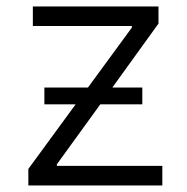

<svg xmlns="http://www.w3.org/2000/svg" viewBox="-20 -565 570 585"><path d="M66.4 0V-50.3L210.4 -247.1H115.2V-298.3H248L381.8 -481V-485.8H80.1V-545.4H462.9V-493.2L322.3 -298.3H413.6V-247.1H285.6L153.3 -64.5V-59.6H474.6V0Z"/></svg>

Font: Interop Light
Style: Regular
Weight: 300
Designer: Rasmus Andersson, Google, Jang Haemin
Foundry: jhaemin
Version: Version 1.007